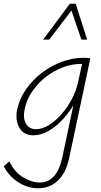

<svg xmlns="http://www.w3.org/2000/svg" viewBox="-61 -724 541 1033"><path d="M145 289Q110 289 75.5 276Q41 263 10.5 236.5Q-20 210 -41 171L-11 144Q18 203 64 230.5Q110 258 153 258Q198 258 228.5 225Q259 192 274 124L347 -220L383 -277Q371 -226 344.5 -176.5Q318 -127 281 -86Q244 -45 202 -20.5Q160 4 118 4Q67 4 43.5 -36.5Q20 -77 31 -133Q43 -192 78.5 -243Q114 -294 164.5 -332.5Q215 -371 272.5 -392Q330 -413 385 -413Q398 -413 407.5 -412.5Q417 -412 425 -410L311 127Q302 169 286 199.5Q270 230 248 250Q226 270 200 279.5Q174 289 145 289ZM132 -29Q167 -29 203 -51.5Q239 -74 271 -111Q303 -148 326 -192Q349 -236 358 -278L384 -395L401 -378Q394 -379 388 -379.5Q382 -380 372 -380Q325 -380 276.5 -361.5Q228 -343 185.5 -310Q143 -277 112 -231.5Q81 -186 71 -133Q62 -86 79.5 -57.5Q97 -29 132 -29ZM171 -511 315 -704H346L334 -681L204 -511ZM377 -511 319 -680 315 -704H346L408 -511Z"/></svg>

Font: Ysabeau Infant ExtraLight
Style: Italic
Weight: 250
Italic angle: -12°
Designer: Christian Thalmann (Catharsis Fonts)
Version: Version 2.001;gftools[0.9.30]; featfreeze: ss01,ss02,lnum